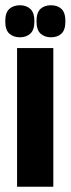

<svg xmlns="http://www.w3.org/2000/svg" viewBox="-43 -711 269 731"><path d="M22 0V-528H160V0ZM151 -569Q127 -569 111.5 -583Q96 -597 96 -630Q96 -663 111 -677Q126 -691 151 -691Q176 -691 191 -677Q206 -663 206 -630Q206 -597 191 -583Q176 -569 151 -569ZM33 -569Q8 -569 -7.5 -583Q-23 -597 -23 -630Q-23 -663 -7.5 -677Q8 -691 33 -691Q57 -691 72.5 -677Q88 -663 88 -630Q88 -597 72.5 -583Q57 -569 33 -569Z"/></svg>

Font: Bricolage Grotesque 96pt Condensed Bricolage Grotesque 48pt Condensed Regular
Style: Bold
Weight: 700
Width: 3
Designer: Mathieu Triay
Foundry: Atelier Triay
Version: Version 1.001; ttfautohint (v1.8.4.7-5d5b);gftools[0.9.33.de